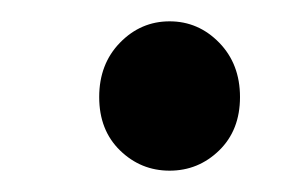

<svg xmlns="http://www.w3.org/2000/svg" viewBox="-20 -442 284 180"><path d="M139 -282Q112 -282 92.5 -301Q73 -320 73 -351Q73 -382 92.5 -402Q112 -422 139 -422Q166 -422 185.5 -402Q205 -382 205 -351Q205 -320 185.5 -301Q166 -282 139 -282Z"/></svg>

Font: Noto Traditional Nushu Light
Style: Regular
Weight: 300
Designer: LIU Zhao
Foundry: LiuZhao Studio
Version: Version 2.003; ttfautohint (v1.8.4.7-5d5b)